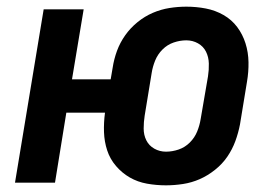

<svg xmlns="http://www.w3.org/2000/svg" viewBox="-20 -548 840 576"><path d="M478 8Q449 8 421 3Q393 -2 369.5 -15.5Q346 -29 328 -50Q310 -71 301.5 -97Q293 -123 292 -151.5Q291 -180 295 -210H179L145 0H25L111 -520H231L196 -310H312L318 -345Q322 -371 331 -395.5Q340 -420 355.5 -442Q371 -464 392.5 -481.5Q414 -499 438.5 -509.5Q463 -520 488.5 -524Q514 -528 539 -528Q569 -528 597.5 -522.5Q626 -517 650.5 -503Q675 -489 691.5 -467Q708 -445 716.5 -418Q725 -391 725.5 -361.5Q726 -332 721 -303L700 -175Q695 -149 686 -124.5Q677 -100 662 -78Q647 -56 625 -38.5Q603 -21 579 -10.5Q555 0 529 4Q503 8 478 8ZM478 -93Q497 -93 516 -99.5Q535 -106 549.5 -120.5Q564 -135 571.5 -153.5Q579 -172 582 -191L604 -319Q607 -338 606.5 -357.5Q606 -377 598 -393Q590 -409 574 -418Q558 -427 539 -427Q520 -427 501 -420.5Q482 -414 467.5 -399.5Q453 -385 445.5 -366.5Q438 -348 435 -329L414 -201Q411 -182 411 -162.5Q411 -143 419 -127Q427 -111 443 -102Q459 -93 478 -93Z"/></svg>

Font: Iosevka Aile Oblique
Style: Bold
Weight: 700
Italic angle: -9°
Designer: Belleve Invis
Foundry: Belleve Invis
Version: Version 31.1.0; ttfautohint (v1.8.4)